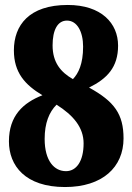

<svg xmlns="http://www.w3.org/2000/svg" viewBox="-20 -744 534 774"><path d="M242 10C393 10 478 -70 478 -186C478 -284 441 -335 339 -391C412 -427 456 -473 456 -560C456 -650 389 -724 253 -724C97 -724 36 -642 36 -541C36 -451 81 -402 151 -360C74 -330 16 -278 16 -174C16 -76 82 10 242 10ZM274 -425C225 -453 192 -492 192 -561C192 -623 212 -661 250 -661C291 -661 315 -616 315 -556C315 -486 296 -448 274 -425ZM246 -54C199 -54 160 -95 160 -184C160 -248 178 -292 208 -322C276 -279 317 -230 317 -166C317 -94 288 -54 246 -54Z"/></svg>

Font: Noto Serif Tamil Condensed Black
Style: Regular
Weight: 900
Width: 3
Designer: Indian Type Foundry, Tom Grace, and the Monotype Design Team
Foundry: Monotype Imaging Inc.
Version: Version 2.004